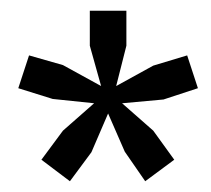

<svg xmlns="http://www.w3.org/2000/svg" viewBox="-20 -708 392 357"><path d="M57 -411 97 -465 155 -516 78 -524 14 -544 34 -605 97 -587 168 -548 147 -623V-688H215V-623L196 -548L265 -586L328 -605L348 -544L284 -523L207 -516L265 -465L304 -411L250 -371L212 -426L181 -497L150 -425L110 -371Z"/></svg>

Font: Mukta Medium
Style: Regular
Weight: 500
Designer: Girish Dalvi and Yashodeep Gholap
Foundry: Ek Type
Version: Version 2.538;PS 1.002;hotconv 16.6.51;makeotf.lib2.5.65220;